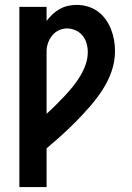

<svg xmlns="http://www.w3.org/2000/svg" viewBox="-20 -548 540 783"><path d="M59 215V-520H170V-463Q181 -477 194 -489.5Q207 -502 223 -511Q239 -520 257 -524Q275 -528 293 -528Q316 -528 338 -521.5Q360 -515 378.5 -501.5Q397 -488 410.5 -469.5Q424 -451 432.5 -429.5Q441 -408 445 -385.5Q449 -363 449 -340Q449 -298 435.5 -258.5Q422 -219 399.5 -184Q377 -149 349.5 -117Q322 -85 293 -55.5Q264 -26 233 2Q202 30 170 57V215ZM170 -84Q189 -101 207.5 -119.5Q226 -138 244 -157Q262 -176 278 -196Q294 -216 307.5 -238.5Q321 -261 329.5 -285.5Q338 -310 338 -336Q338 -354 333 -371.5Q328 -389 316.5 -403Q305 -417 288 -424.5Q271 -432 253 -432Q236 -432 220 -424.5Q204 -417 193 -403.5Q182 -390 176 -373Q170 -356 170 -339Z"/></svg>

Font: Iosevka Algr
Style: Bold
Weight: 700
Monospace: yes
Designer: Belleve Invis
Foundry: Belleve Invis
Version: Version 26.0.2; ttfautohint (v1.8.3)